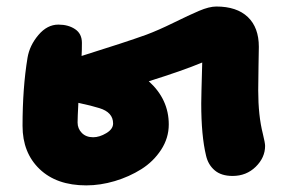

<svg xmlns="http://www.w3.org/2000/svg" viewBox="-20 -559 879 586"><path d="M243.2 6.8Q152.8 6.8 100.8 -43Q48.8 -92.8 48.8 -174.8Q48.8 -290.5 64 -382.8Q70.3 -420.4 97.2 -452.1Q124 -483.9 158.2 -483.9Q188.5 -483.9 209.2 -470Q230 -456.1 230 -428.2Q230 -404.3 229 -388.2Q363.3 -430.2 426.8 -453.1Q463.4 -466.8 510 -489.7Q556.6 -512.7 587.6 -525.9Q618.7 -539.1 640.1 -539.1Q702.6 -539.1 736.3 -507.1Q770 -475.1 770 -416Q770 -401.4 769 -357.2Q768.1 -313 768.1 -283.2Q768.1 -206.1 782.2 -150.9Q789.1 -122.6 789.1 -113.8Q789.1 -78.1 760.5 -50Q731.9 -22 689.9 -22Q655.3 -22 635.3 -39.1Q615.2 -56.2 608.9 -84Q594.2 -145 594.2 -243.2Q594.2 -262.7 597.2 -368.2Q536.1 -342.8 434.1 -311Q495.1 -255.9 495.1 -179.2Q495.1 -137.7 471.7 -101.8Q448.2 -65.9 411.4 -42.7Q374.5 -19.5 330.3 -6.3Q286.1 6.8 243.2 6.8ZM216.8 -185.1Q216.8 -166.5 229.7 -153.3Q242.7 -140.1 264.2 -140.1Q283.7 -140.1 304.4 -152.6Q325.2 -165 325.2 -182.1Q325.2 -216.3 283.2 -229Q260.3 -236.3 219.2 -245.1Q216.8 -200.2 216.8 -185.1Z"/></svg>

Font: Shantell Sans Irregular Bouncy
Style: Regular
Weight: 800
Designer: Stephen Nixon, Anya Danilova, Shantell Martin
Foundry: Arrow Type
Version: Version 1.006;[9816181b4]